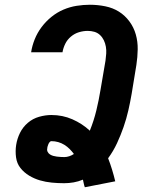

<svg xmlns="http://www.w3.org/2000/svg" viewBox="-20 -763 640 808"><path d="M337 25Q334 17 332.5 9Q331 1 329 -7Q310 1 290 4.5Q270 8 250 8Q224 8 198 5.5Q172 3 148 -4Q124 -11 102.5 -24Q81 -37 66 -56Q51 -75 47.5 -101Q44 -127 48 -153Q52 -179 64 -203.5Q76 -228 97 -246Q118 -264 144.5 -271.5Q171 -279 196 -279Q220 -279 242 -274.5Q264 -270 284.5 -261Q305 -252 323.5 -240Q342 -228 358 -213Q375 -255 385.5 -298.5Q396 -342 403 -385L424 -508Q426 -523 427 -537.5Q428 -552 425.5 -566.5Q423 -581 417 -593.5Q411 -606 401 -615.5Q391 -625 377.5 -629Q364 -633 349 -633Q331 -633 312.5 -627.5Q294 -622 278.5 -609Q263 -596 254.5 -578.5Q246 -561 243 -543H111Q115 -570 126 -597.5Q137 -625 155 -649Q173 -673 196.5 -692Q220 -711 247 -722.5Q274 -734 302.5 -738.5Q331 -743 358 -743Q391 -743 423 -736.5Q455 -730 480.5 -714Q506 -698 524.5 -673Q543 -648 551.5 -618Q560 -588 559.5 -555.5Q559 -523 554 -490L534 -368Q528 -333 520 -298Q512 -263 500 -228.5Q488 -194 472.5 -160.5Q457 -127 435 -97Q444 -74 451.5 -49.5Q459 -25 465 0ZM251 -102Q261 -102 271.5 -105.5Q282 -109 291 -115Q283 -126 273 -136Q263 -146 251 -153.5Q239 -161 225 -165Q211 -169 196 -169Q192 -169 188.5 -164.5Q185 -160 183.5 -156Q182 -152 180.5 -147.5Q179 -143 179 -139Q177 -131 180.5 -124Q184 -117 190.5 -113Q197 -109 204 -107Q211 -105 219 -104Q227 -103 235 -102.5Q243 -102 251 -102Z"/></svg>

Font: Iosevka XBd Ex Obl
Style: Regular
Weight: 800
Width: 7
Italic angle: -9°
Monospace: yes
Designer: Belleve Invis
Foundry: Belleve Invis
Version: Version 32.5.0; ttfautohint (v1.8.4)